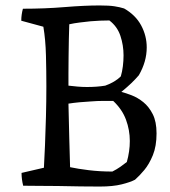

<svg xmlns="http://www.w3.org/2000/svg" viewBox="-20 -672 623 704"><path d="M346 12Q317 12 275.5 11.5Q234 11 192 10Q154 10 120 9.5Q86 9 65 9Q59 -15 59 -38L141 -57Q143 -91 145 -139.5Q147 -188 148.5 -244Q150 -300 150 -356Q150 -411 148.5 -469Q147 -527 139 -574L58 -596Q58 -618 64 -640Q144 -640 217 -646Q290 -652 345 -652Q380 -652 399.5 -649Q419 -646 435 -641Q477 -617 497.5 -579Q518 -541 518 -498Q518 -446 489 -396Q476 -381 462 -367.5Q448 -354 425 -335Q441 -331 463 -322.5Q485 -314 505.5 -297.5Q526 -281 540 -253.5Q554 -226 554 -183Q554 -136 540.5 -103Q527 -70 509 -48.5Q491 -27 475 -13Q458 -4 426 4Q394 12 346 12ZM231 -358Q247 -356 264.5 -354.5Q282 -353 299 -353Q336 -353 366 -358Q402 -371 423 -392Q428 -409 430.5 -429Q433 -449 433 -469Q433 -506 421.5 -540.5Q410 -575 381 -597Q348 -597 312 -594Q293 -592 272.5 -589.5Q252 -587 234 -583Q233 -561 232.5 -530Q232 -499 231.5 -466Q231 -433 231 -404.5Q231 -376 231 -358ZM392 -43Q408 -51 421.5 -60.5Q435 -70 445 -78Q456 -117 456 -155Q456 -195 442 -233Q428 -271 395 -302Q381 -302 359 -302Q337 -302 312 -300Q292 -299 271 -297Q250 -295 231 -292Q232 -228 234 -165.5Q236 -103 237 -59Q265 -53 305.5 -48Q346 -43 392 -43Z"/></svg>

Font: Labrada
Style: Regular
Weight: 400
Designer: Mercedes Jáuregui
Foundry: Omnibus-Type Team
Version: Version 1.000; ttfautohint (v1.8.4.7-5d5b)